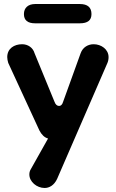

<svg xmlns="http://www.w3.org/2000/svg" viewBox="-20 -700 576 955"><path d="M377 -584C416 -584 435 -599 435 -630C435 -663 416 -680 377 -680H155C120 -680 99 -661 99 -630C99 -599 118 -584 155 -584ZM16 -416C16 -407 18 -397 21 -387L176 -51C187 -30 201 -16 219 -11L133 142C128 150 126 159 126 168C126 204 163 235 202 235C225 235 249 222 264 190L514 -386C518 -395 520 -405 520 -416C520 -455 483 -480 446 -480C419 -480 392 -466 381 -435L294 -194C290 -180 283 -173 274 -173C264 -173 256 -180 251 -194L152 -435C144 -463 119 -480 90 -480C51 -480 16 -459 16 -416Z"/></svg>

Font: Dongle
Style: Bold
Weight: 700
Designer: Yanghee Ryu
Foundry: Yanghee Ryu
Version: Version 2.000